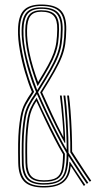

<svg xmlns="http://www.w3.org/2000/svg" viewBox="-20 -826 485 852"><path d="M174 6Q114.8 6 88.5 -19.4Q62.2 -44.8 61 -103Q60 -152.5 60.5 -188.1Q61 -223.8 63.6 -252.4Q66.2 -281 71 -309Q77 -343.2 90.8 -368.9Q104.5 -394.5 121.5 -418.2Q105.5 -456 91 -505.2Q76.5 -554.5 67.8 -604.2Q59 -654 60 -693Q60.8 -753.5 84.8 -779.8Q108.8 -806 163 -806Q223.5 -806 249.4 -780.2Q275.2 -754.5 274 -695Q273.5 -658.2 269.5 -630.4Q265.5 -602.5 254.5 -574.1Q243.5 -545.8 222.5 -508.5Q201.5 -471.2 167 -416Q186 -373 211.4 -318.6Q236.8 -264.2 260.5 -219.2L261.8 -219.5Q260.5 -253.2 257.6 -288.6Q254.8 -324 251.5 -354.1Q248.2 -384.2 245.8 -402.2H253.8Q256.5 -381.5 259.9 -346.8Q263.2 -312 266 -271.5Q268.8 -231 269.5 -192.5L267.2 -191.8Q249 -224.2 229.2 -263.5Q209.5 -302.8 191.2 -342.6Q173 -382.5 158.2 -416Q192.8 -471 213.8 -508.1Q234.8 -545.2 245.9 -573.8Q257 -602.2 261.2 -630.2Q265.5 -658.2 266 -695.2Q267.2 -751.2 243.2 -775.4Q219.2 -799.5 163 -799.5Q113 -799.5 90.9 -774.8Q68.8 -750 68 -692.8Q67.2 -665.8 72.6 -629Q78 -592.2 87.2 -553Q96.5 -513.8 108 -478.4Q119.5 -443 131.2 -418.2Q114.2 -391.2 104.4 -375.6Q94.5 -360 88.9 -345.8Q83.2 -331.5 79 -307.8Q74.2 -280.2 71.8 -252.2Q69.2 -224.2 68.6 -188.8Q68 -153.2 69 -103.2Q70.2 -48.2 94.6 -24.4Q119 -0.5 174 -0.5Q219 -0.5 243.4 -13.6Q267.8 -26.8 277.5 -50.8Q287.2 -74.8 288 -107.5L290 -108.2Q301.5 -90.8 315.4 -69.6Q329.2 -48.5 341.2 -30.9Q353.2 -13.2 358.5 -5.5L352 -1Q344.5 -11.8 327.8 -37.8Q311 -63.8 294.8 -88.5L293.5 -88.2Q290 -40.8 261.5 -17.4Q233 6 174 6ZM174 -6.8Q123.2 -6.8 100.8 -29.2Q78.2 -51.8 77 -103.2Q76 -153 76.6 -188.2Q77.2 -223.5 79.8 -251.4Q82.2 -279.2 86.8 -306.2Q92 -335.8 103.9 -359.4Q115.8 -383 140 -417.8Q123 -457.2 108 -506.9Q93 -556.5 84.1 -605.6Q75.2 -654.8 76 -692.8Q76.8 -746.5 96.9 -769.9Q117 -793.2 163 -793.2Q215 -793.2 237 -770.5Q259 -747.8 258 -695.2Q257.5 -659.2 253.5 -632Q249.5 -604.8 238.5 -576.8Q227.5 -548.8 206 -511.2Q184.5 -473.8 149 -417Q166 -378 188.1 -331.2Q210.2 -284.5 233.4 -239.6Q256.5 -194.8 276 -161.2Q276 -203.2 273.8 -250Q271.5 -296.8 268.2 -337.5Q265 -378.2 261.5 -402.2H269.8Q272.5 -383.2 275.1 -353.5Q277.8 -323.8 279.9 -288.4Q282 -253 283.1 -216.6Q284.2 -180.2 284 -148.2Q295 -131 312.6 -103.8Q330.2 -76.5 347 -51.2Q363.8 -26 371.8 -14.8L365.2 -10.2Q358 -20.5 343.1 -42.6Q328.2 -64.8 312 -89.9Q295.8 -115 283.8 -133.8Q283 -88.8 273.8 -60.8Q264.5 -32.8 241.1 -19.8Q217.8 -6.8 174 -6.8ZM174 -13.2Q219.8 -13.2 241.2 -27.6Q262.8 -42 269.1 -71.5Q275.5 -101 275.8 -146Q256.8 -177.8 233.6 -221.9Q210.5 -266 187.1 -314.8Q163.8 -363.5 144 -408.8Q121.2 -377 110.2 -353.6Q99.2 -330.2 94.8 -305Q90.2 -278.5 87.8 -251.1Q85.2 -223.8 84.6 -188.6Q84 -153.5 85 -103.5Q86.2 -55.2 106.8 -34.2Q127.2 -13.2 174 -13.2ZM174 -19.5Q131.8 -19.5 112.9 -39Q94 -58.5 93 -103.8Q92 -153 92.6 -187.9Q93.2 -222.8 95.6 -250Q98 -277.2 102.5 -303.5Q106.8 -326.5 115.8 -346.6Q124.8 -366.8 142.5 -392.5Q152 -371 168.8 -335.9Q185.5 -300.8 204.5 -262.4Q223.5 -224 240.6 -191.8Q257.8 -159.5 268 -143.5Q267.5 -99.2 261.1 -71.9Q254.8 -44.5 234.9 -32Q215 -19.5 174 -19.5ZM174 -26Q212.5 -26 230.4 -37.4Q248.2 -48.8 253.8 -74.2Q259.2 -99.8 259.8 -141.5Q242.2 -170.8 221.5 -211Q200.8 -251.2 180 -294.9Q159.2 -338.5 141.5 -377.5Q128.5 -357.2 121.2 -339.2Q114 -321.2 110.5 -302.2Q106 -276 103.6 -249.1Q101.2 -222.2 100.6 -187.6Q100 -153 101 -103.8Q102 -62.2 118.9 -44.1Q135.8 -26 174 -26ZM145.2 -426Q179 -479.8 199.5 -515.8Q220 -551.8 230.8 -579Q241.5 -606.2 245.5 -633.1Q249.5 -660 250 -695.5Q251 -744.5 230.8 -765.6Q210.5 -786.8 163 -786.8Q121.5 -786.8 103.1 -764.9Q84.8 -743 84 -692.5Q82.8 -639 98.8 -571.8Q114.8 -504.5 145.2 -426ZM147 -443.5Q118.2 -519.5 104.6 -581.9Q91 -644.2 92 -692.5Q92.5 -739.5 109.1 -760Q125.8 -780.5 163 -780.5Q206.2 -780.5 224.6 -760.8Q243 -741 242 -695.5Q241.5 -662.2 238 -637Q234.5 -611.8 225 -586.2Q215.5 -560.8 196.9 -527.1Q178.2 -493.5 147 -443.5ZM149 -461.8Q176.2 -506 192.9 -536.4Q209.5 -566.8 218.1 -590.9Q226.8 -615 230.1 -639.4Q233.5 -663.8 234 -695.8Q234.8 -737.8 218.2 -755.9Q201.8 -774 163 -774Q129.8 -774 115.1 -755.1Q100.5 -736.2 100 -692.2Q99 -647 111.1 -589.5Q123.2 -532 149 -461.8ZM378.2 -19.5Q370.5 -30.5 354.2 -54.8Q338 -79 320.6 -105.6Q303.2 -132.2 292 -150Q292.5 -193 290.2 -241.9Q288 -290.8 284.6 -333.9Q281.2 -377 277.8 -402.2H286Q289.5 -377.2 292.9 -334.9Q296.2 -292.5 298.2 -244.1Q300.2 -195.8 300 -153Q311.5 -135 328.5 -108.8Q345.5 -82.5 361.4 -58.6Q377.2 -34.8 384.8 -24Z"/></svg>

Font: Big Shoulders Inline Text SC Thin
Style: Regular
Weight: 100
Designer: Patric King
Foundry: XO Type Co
Version: Version 2.002